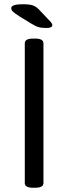

<svg xmlns="http://www.w3.org/2000/svg" viewBox="-20 -884 323 906"><path d="M97 -20V-680Q97 -702 137 -702H145Q185 -702 185 -680V-20Q185 2 145 2H137Q97 2 97 -20ZM127 -773 73 -806Q48 -822 40.5 -829.5Q33 -837 33 -846Q33 -855 47.5 -859.5Q62 -864 86 -864Q118 -864 133.5 -859Q149 -854 162 -841L216 -784Q227 -773 227 -765Q227 -759 220 -755.5Q213 -752 201 -752Q176 -752 162 -756Q148 -760 127 -773Z"/></svg>

Font: Asap-Regular
Style: Regular
Weight: 400
Designer: Pablo Cosgaya
Foundry: Omnibus-Type
Version: Version 2.000; ttfautohint (v1.8)